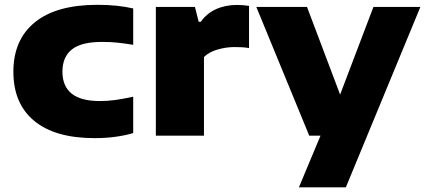

<svg xmlns="http://www.w3.org/2000/svg" viewBox="-20 -578 1811 818"><path d="M383.5 10.5Q214.5 10.5 125.8 -63Q37 -136.5 37 -272.5Q37 -408.5 128.5 -483Q220 -557.5 395 -557.5Q480.5 -557.5 547.5 -542V-387Q512 -393 481.2 -396.2Q450.5 -399.5 416 -399.5Q326 -399.5 286 -367.2Q246 -335 246 -273Q246 -147.5 404.5 -147.5Q438 -147.5 469.8 -151.8Q501.5 -156 547.5 -166V-11Q516 -1.5 474 4.5Q432 10.5 383.5 10.5Z M644 0V-548.5H810.5L826.5 -485H835.5Q860.5 -521 900.5 -539Q940.5 -557 990 -557Q1004 -557 1017.2 -555.8Q1030.5 -554.5 1041 -553V-373Q1026.5 -376 1009.5 -376.8Q992.5 -377.5 978 -377.5Q943.5 -377.5 907 -367Q870.5 -356.5 849 -335V0Z M1297.5 0 1072 -548.5H1288L1429 -175L1571 -548.5H1771L1453.5 220H1253.5L1345.5 0Z"/></svg>

Font: Encode Sans Expanded Expanded ExtraBold
Style: Regular
Weight: 800
Width: 7
Designer: Multiple Designers
Foundry: Impallari Type
Version: Version 3.000; ttfautohint (v1.8.3) -l 8 -r 50 -G 200 -x 14 